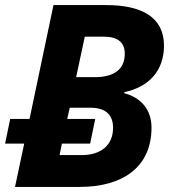

<svg xmlns="http://www.w3.org/2000/svg" viewBox="-33 -734 673 754"><path d="M62 -170 26 0H281C440 0 562 -71 562 -233C562 -304 520 -351 455 -368V-372C554 -393 611 -458 611 -555C611 -668 521 -714 385 -714H177L83 -267H7L-13 -170ZM300 -590H374C429 -590 457 -568 457 -523C457 -458 410 -431 339 -431H266ZM201 -125 210 -170H321L341 -267H231L241 -311H322C382 -311 411 -283 411 -232C411 -163 362 -125 289 -125Z"/></svg>

Font: BC Sans
Style: Bold Italic
Weight: 700
Italic angle: -12°
Designer: Monotype Design Team
Province of B.C.
Foundry: Monotype Imaging Inc.
Version: Version 2.000;GOOG;noto-source:20170915:90ef993387c0